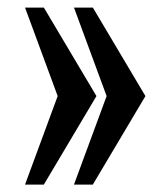

<svg xmlns="http://www.w3.org/2000/svg" viewBox="-20 -497 414 517"><path d="M371.6 -238.3 230 0H179.2L267.1 -238.3L179.2 -476.6H230ZM239.7 -238.3 98.1 0H47.4L135.3 -238.3L47.4 -476.6H98.1Z"/></svg>

Font: Uroob
Style: Regular
Weight: 400
Designer: Hussain K H
Foundry: Swanthanthra Malayalam Computing(http://smc.org.in)
Version: Version 2.0.0+20200101